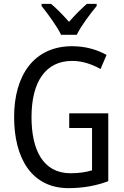

<svg xmlns="http://www.w3.org/2000/svg" viewBox="-20 -963 640 993"><path d="M296 -783H377C399 -829 447 -892 480 -932V-943H429C395 -912 371 -889 337 -850C306 -885 272 -920 244 -943H195V-932C230 -888 274 -828 296 -783ZM338 -377V-301H456V-82C425 -73 390 -67 345 -67C201 -67 143 -190 143 -357C143 -543 218 -648 353 -648C404 -648 454 -632 500 -606L531 -679C479 -708 419 -724 353 -724C156 -724 53 -574 53 -358C53 -143 145 10 334 10C409 10 476 -2 540 -26V-377Z"/></svg>

Font: Noto Sans Condensed
Style: Regular
Weight: 400
Width: 3
Designer: Monotype Design Team
Foundry: Monotype Imaging Inc.
Version: Version 2.013